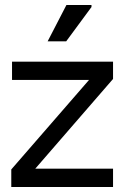

<svg xmlns="http://www.w3.org/2000/svg" viewBox="-20 -746 496 766"><path d="M25 0V-70L369 -466L385 -427H28V-500H431V-431L86 -33L71 -73H431V0ZM170 -581 245 -726H345V-718L244 -581Z"/></svg>

Font: Fustat
Style: Regular
Weight: 400
Designer: Mohamed Gaber, Khaled Hosny, Laura Garcia Mut
Foundry: Kief Type Foundry, Alif Type Foundry, Hard Type Foundry
Version: Version 1.007